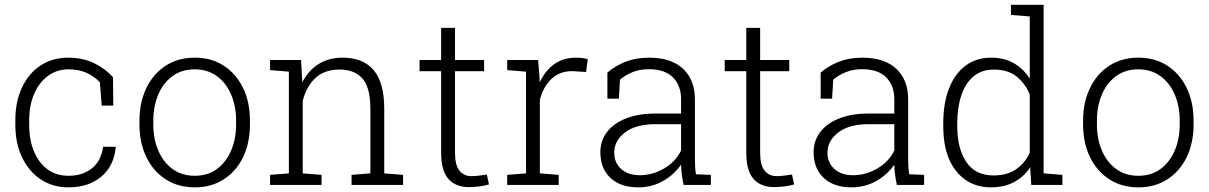

<svg xmlns="http://www.w3.org/2000/svg" viewBox="-20 -782 5113 812"><path d="M269 10.3Q203.6 10.3 152.8 -22.9Q102.5 -56.2 73.7 -115.7Q44.9 -175.3 44.9 -253.9V-274.4Q44.9 -352.1 72.8 -411.1Q100.1 -470.7 150.4 -504.4Q200.7 -538.1 268.6 -538.1Q330.1 -538.1 377.9 -514.9Q425.8 -491.7 458 -455.1L459 -335.4H410.2L402.3 -434.1Q377.9 -460 345.2 -474.4Q312.5 -488.8 270 -488.8Q220.2 -488.8 182.6 -460.9Q145 -433.1 124.3 -384.5Q103.5 -335.9 103.5 -274.4V-253.9Q103.5 -189.5 124 -141.1Q144.5 -92.3 181.6 -65.4Q218.8 -38.6 269.5 -38.6Q328.6 -38.6 368.2 -69.6Q407.7 -100.6 416 -161.1H468.3L469.2 -158.2Q464.8 -108.4 439.9 -70.3Q414.6 -32.2 371.3 -11Q328.1 10.3 269 10.3Z M804.2 10.3Q732.4 10.3 680.7 -23.9Q627.9 -57.6 598.9 -117.9Q569.8 -178.2 569.8 -255.9V-272Q569.8 -349.6 599.1 -409.7Q627.9 -469.7 680.4 -503.9Q732.9 -538.1 803.2 -538.1Q874.5 -538.1 926.8 -503.9Q979 -469.7 1008.1 -409.9Q1037.1 -350.1 1037.1 -272V-255.9Q1037.1 -178.2 1008.3 -117.7Q979 -57.6 926.5 -23.7Q874 10.3 804.2 10.3ZM804.2 -38.6Q858.4 -38.6 897.5 -67.4Q936.5 -96.2 957.5 -145.5Q978.5 -194.8 978.5 -255.9V-272Q978.5 -333.5 957.5 -381.8Q936.5 -431.2 897.2 -460Q857.9 -488.8 803.2 -488.8Q748.5 -488.8 709.5 -460Q669.9 -431.2 649.2 -381.8Q628.4 -332.5 628.4 -272V-255.9Q628.4 -193.8 649.4 -145.5Q669.9 -96.7 709.2 -67.6Q748.5 -38.6 804.2 -38.6Z M1260.3 -48.8 1339.8 -42.5V0H1122.1V-42.5L1201.7 -48.8V-479L1122.1 -485.4V-528.3H1253.4L1258.3 -433.6Q1283.7 -483.4 1326.7 -510.7Q1369.6 -538.1 1429.2 -538.1Q1515.1 -538.1 1560.1 -485.6Q1605 -433.1 1605 -321.3V-48.8L1684.6 -42.5V0H1466.8V-42.5L1546.4 -48.8V-320.8Q1546.4 -412.6 1512.7 -450.2Q1479 -487.8 1416.5 -487.8Q1351.1 -487.8 1313 -451.2Q1274.9 -414.6 1260.3 -355.5Z M1962.9 9.3Q1907.2 9.3 1876.5 -25.1Q1845.7 -59.6 1845.7 -136.2V-481H1754.4V-528.3H1845.7V-664.1H1904.3V-528.3H2027.3V-481H1904.3V-136.2Q1904.3 -83.5 1923.1 -60.3Q1941.9 -37.1 1973.1 -37.1Q1989.7 -37.1 2005.9 -39.3Q2022 -41.5 2039.1 -43.9L2047.9 -2Q2030.3 3.4 2007.8 6.3Q1985.4 9.3 1962.9 9.3Z M2263.2 -48.8 2342.8 -42.5V0H2125V-42.5L2204.6 -48.8V-479L2125 -485.4V-528.3H2255.9L2262.2 -447.8L2262.7 -433.6Q2285.2 -482.9 2323.7 -510.5Q2362.3 -538.1 2416 -538.1Q2447.3 -538.1 2465.8 -531.2L2458.5 -477.5L2404.3 -481Q2348.1 -482.4 2312.5 -448.7Q2276.9 -415 2263.2 -359.4Z M2679.2 10.3Q2604 10.3 2561.5 -29.8Q2519 -69.8 2519 -138.2Q2519 -187 2547.4 -224.1Q2575.7 -260.7 2627.7 -281.2Q2679.7 -301.8 2751 -301.8H2860.4V-362.3Q2860.4 -419.4 2826.4 -454.3Q2792.5 -489.3 2724.1 -489.3Q2685.5 -489.3 2655 -476.8Q2624.5 -464.4 2602.1 -445.3L2597.2 -364.7H2548.8V-475.1Q2583 -504.4 2626.5 -521.2Q2669.9 -538.1 2725.1 -538.1Q2818.4 -538.1 2868.7 -491.2Q2918.9 -444.3 2918.9 -361.3V-106.4Q2918.9 -90.8 2919.9 -75.4Q2920.9 -60.1 2923.3 -44.9L2986.3 -42.5V0H2871.1Q2865.2 -28.8 2863 -46.4Q2860.8 -64 2860.4 -85.9Q2831.5 -43.5 2784.2 -16.6Q2736.8 10.3 2679.2 10.3ZM2686 -41Q2740.2 -41 2788.8 -69.6Q2837.4 -98.1 2860.4 -145.5V-256.8H2750.5Q2669.4 -256.8 2623.5 -221.9Q2577.6 -187 2577.6 -136.2Q2577.6 -93.8 2606.9 -67.4Q2636.2 -41 2686 -41Z M3253.4 9.3Q3197.8 9.3 3167 -25.1Q3136.2 -59.6 3136.2 -136.2V-481H3044.9V-528.3H3136.2V-664.1H3194.8V-528.3H3317.9V-481H3194.8V-136.2Q3194.8 -83.5 3213.6 -60.3Q3232.4 -37.1 3263.7 -37.1Q3280.3 -37.1 3296.4 -39.3Q3312.5 -41.5 3329.6 -43.9L3338.4 -2Q3320.8 3.4 3298.3 6.3Q3275.9 9.3 3253.4 9.3Z M3581.1 10.3Q3505.9 10.3 3463.4 -29.8Q3420.9 -69.8 3420.9 -138.2Q3420.9 -187 3449.2 -224.1Q3477.5 -260.7 3529.5 -281.2Q3581.5 -301.8 3652.8 -301.8H3762.2V-362.3Q3762.2 -419.4 3728.3 -454.3Q3694.3 -489.3 3626 -489.3Q3587.4 -489.3 3556.9 -476.8Q3526.4 -464.4 3503.9 -445.3L3499 -364.7H3450.7V-475.1Q3484.9 -504.4 3528.3 -521.2Q3571.8 -538.1 3627 -538.1Q3720.2 -538.1 3770.5 -491.2Q3820.8 -444.3 3820.8 -361.3V-106.4Q3820.8 -90.8 3821.8 -75.4Q3822.8 -60.1 3825.2 -44.9L3888.2 -42.5V0H3772.9Q3767.1 -28.8 3764.9 -46.4Q3762.7 -64 3762.2 -85.9Q3733.4 -43.5 3686 -16.6Q3638.7 10.3 3581.1 10.3ZM3587.9 -41Q3642.1 -41 3690.7 -69.6Q3739.3 -98.1 3762.2 -145.5V-256.8H3652.3Q3571.3 -256.8 3525.4 -221.9Q3479.5 -187 3479.5 -136.2Q3479.5 -93.8 3508.8 -67.4Q3538.1 -41 3587.9 -41Z M4170.9 10.3Q4107.9 10.3 4062.5 -22Q3969.2 -88.4 3969.2 -249.5V-259.8Q3969.2 -345.2 3993.2 -406.7Q4017.1 -469.2 4062.7 -503.7Q4108.4 -538.1 4171.9 -538.1Q4227.1 -538.1 4267.8 -514.6Q4308.6 -491.2 4335 -449.2V-712.4L4255.4 -718.8V-761.7H4393.6V-48.8L4473.1 -42.5V0H4341.3L4336.9 -74.7Q4311 -34.7 4269 -12.2Q4227.1 10.3 4170.9 10.3ZM4181.6 -40Q4238.8 -40 4276.9 -65.9Q4314.9 -91.8 4335 -136.2V-382.8Q4315.9 -428.7 4279.3 -458.3Q4242.7 -487.8 4182.6 -487.8Q4131.8 -487.8 4097.2 -459Q4063 -430.2 4045.7 -378.9Q4028.3 -327.6 4028.3 -259.8V-249.5Q4028.3 -153.8 4066.7 -96.9Q4105 -40 4181.6 -40Z M4794.9 10.3Q4723.1 10.3 4671.4 -23.9Q4618.7 -57.6 4589.6 -117.9Q4560.5 -178.2 4560.5 -255.9V-272Q4560.5 -349.6 4589.8 -409.7Q4618.7 -469.7 4671.1 -503.9Q4723.6 -538.1 4793.9 -538.1Q4865.2 -538.1 4917.5 -503.9Q4969.7 -469.7 4998.8 -409.9Q5027.8 -350.1 5027.8 -272V-255.9Q5027.8 -178.2 4999 -117.7Q4969.7 -57.6 4917.2 -23.7Q4864.7 10.3 4794.9 10.3ZM4794.9 -38.6Q4849.1 -38.6 4888.2 -67.4Q4927.2 -96.2 4948.2 -145.5Q4969.2 -194.8 4969.2 -255.9V-272Q4969.2 -333.5 4948.2 -381.8Q4927.2 -431.2 4887.9 -460Q4848.6 -488.8 4793.9 -488.8Q4739.3 -488.8 4700.2 -460Q4660.6 -431.2 4639.9 -381.8Q4619.1 -332.5 4619.1 -272V-255.9Q4619.1 -193.8 4640.1 -145.5Q4660.6 -96.7 4700 -67.6Q4739.3 -38.6 4794.9 -38.6Z"/></svg>

Font: Suwannaphum Light
Style: Regular
Weight: 300
Designer: Danh Hong
Version: Version 8.002; ttfautohint (v1.8.3)